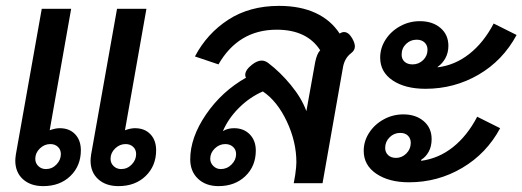

<svg xmlns="http://www.w3.org/2000/svg" viewBox="-20 -623 1777 653"><path d="M32 -77Q32 -84 34 -98L122 -593H222L149 -180Q168 -187 183 -187Q216 -187 235.5 -166.5Q255 -146 255 -112Q255 -59 219.5 -24.5Q184 10 127 10Q84 10 58 -13.5Q32 -37 32 -77ZM288 -77Q288 -84 290 -98L378 -593H478L405 -180Q424 -187 439 -187Q472 -187 491.5 -166.5Q511 -146 511 -112Q511 -59 475.5 -24.5Q440 10 383 10Q340 10 314 -13.5Q288 -37 288 -77ZM187 -99Q187 -114 177 -123.5Q167 -133 151 -133Q131 -133 115.5 -118Q100 -103 100 -83Q100 -68 110.5 -58Q121 -48 136 -48Q157 -48 172 -63.5Q187 -79 187 -99ZM443 -99Q443 -114 433 -123.5Q423 -133 407 -133Q387 -133 371.5 -118Q356 -103 356 -83Q356 -68 366.5 -58Q377 -48 392 -48Q413 -48 428 -63.5Q443 -79 443 -99Z M627 -81Q627 -155 680.5 -233.5Q734 -312 817 -359Q814 -362 814 -368Q814 -385 837 -403Q855 -417 870 -417Q881 -417 892 -409Q933 -378 969.5 -333.5Q1006 -289 1022 -245L1052 -412Q1058 -441 1069 -452Q1024 -522 921 -522Q791 -522 723 -404L643 -431Q684 -509 756.5 -556Q829 -603 929 -603Q1001 -603 1053 -579Q1105 -555 1135 -509Q1143 -514 1150 -514Q1165 -514 1177 -494Q1187 -477 1187 -465Q1187 -452 1174 -442Q1153 -426 1147 -397L1077 0H979L984 -28Q988 -56 988 -71Q988 -141 955.5 -210Q923 -279 874 -312Q830 -293 793.5 -257Q757 -221 738 -177Q754 -187 776 -187Q809 -187 829.5 -166Q850 -145 850 -111Q850 -58 814.5 -24Q779 10 723 10Q680 10 653.5 -15Q627 -40 627 -81ZM783 -99Q783 -114 772.5 -123.5Q762 -133 746 -133Q726 -133 710.5 -118Q695 -103 695 -83Q695 -69 705.5 -58.5Q716 -48 731 -48Q752 -48 767.5 -63.5Q783 -79 783 -99Z M1273 -427Q1273 -460 1291.5 -488.5Q1310 -517 1341 -534Q1372 -551 1408 -551Q1451 -551 1478 -528Q1505 -505 1505 -467Q1505 -444 1495 -425.5Q1485 -407 1469 -396L1468 -394Q1527 -401 1576 -439.5Q1625 -478 1659 -543L1737 -504Q1690 -417 1607.5 -369Q1525 -321 1427 -321Q1358 -321 1315.5 -349.5Q1273 -378 1273 -427ZM1434 -454Q1434 -469 1424 -478.5Q1414 -488 1397 -488Q1376 -488 1361 -473.5Q1346 -459 1346 -437Q1346 -422 1356 -413Q1366 -404 1383 -404Q1404 -404 1419 -418.5Q1434 -433 1434 -454ZM1217 -110Q1217 -143 1235.5 -171.5Q1254 -200 1285 -217Q1316 -234 1352 -234Q1394 -234 1421 -211Q1448 -188 1448 -150Q1448 -125 1438 -107Q1428 -89 1413 -80L1412 -76Q1472 -84 1520.5 -122.5Q1569 -161 1603 -226L1681 -187Q1635 -101 1552 -52Q1469 -3 1371 -3Q1303 -3 1260 -32Q1217 -61 1217 -110ZM1377 -137Q1377 -152 1367.5 -161.5Q1358 -171 1341 -171Q1320 -171 1305 -156Q1290 -141 1290 -120Q1290 -105 1300 -95.5Q1310 -86 1327 -86Q1347 -86 1362 -101Q1377 -116 1377 -137Z"/></svg>

Font: Niramit Medium
Style: Italic
Weight: 500
Italic angle: -10°
Designer: Katatrad Aksorn Co.,Ltd.
Foundry: Cadson Demak Co.,Ltd.
Version: Version 1.000; ttfautohint (v1.6)